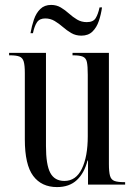

<svg xmlns="http://www.w3.org/2000/svg" viewBox="-20 -751 550 781"><path d="M212 10Q149 10 115 -35.5Q81 -81 81 -184V-454Q81 -485 76.5 -500.5Q72 -516 59 -521Q46 -526 20 -526H17V-536H167V-157Q167 -81 184.5 -48Q202 -15 242 -15Q289 -15 313 -64.5Q337 -114 337 -197V-447Q337 -482 333.5 -498.5Q330 -515 317 -520.5Q304 -526 277 -526H275V-536H423V-84Q423 -52 427.5 -36Q432 -20 445.5 -15Q459 -10 486 -10H489V0H338V-98H336Q323 -47 292.5 -18.5Q262 10 212 10ZM311 -606Q288 -606 270 -616.5Q252 -627 236 -641Q220 -655 202.5 -665.5Q185 -676 164 -676Q141 -676 130.5 -660.5Q120 -645 114 -616H104Q109 -645 118 -671.5Q127 -698 144 -714.5Q161 -731 188 -731Q210 -731 227.5 -720.5Q245 -710 260.5 -696Q276 -682 293.5 -671.5Q311 -661 333 -661Q359 -661 369 -677Q379 -693 385 -721H395Q391 -692 382 -665.5Q373 -639 356 -622.5Q339 -606 311 -606Z"/></svg>

Font: Noto Serif Display ExtraCondensed
Style: Regular
Weight: 400
Width: 2
Designer: Monotype Design Team
Foundry: Monotype Imaging Inc.
Version: Version 2.009